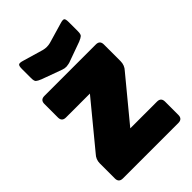

<svg xmlns="http://www.w3.org/2000/svg" viewBox="-277 -1096 1214 1214"><g transform="rotate(-45 330.0 -488.5)"><path d="M578 0H82Q46 0 46 -36V-170Q46 -206 71 -232L314 -527H100Q64 -527 64 -563V-684Q64 -720 100 -720H560Q596 -720 596 -684V-535Q596 -498 571 -472L339 -191H578Q614 -191 614 -155V-36Q614 0 578 0ZM361 -932 498 -972Q524 -980 531.5 -974Q539 -968 539 -941V-860Q539 -833 530.5 -825Q522 -817 498 -807L370 -761Q361 -757 350.5 -755Q340 -753 331 -752Q322 -752 314.5 -753Q307 -754 299 -757L162 -807Q137 -817 128.5 -825Q120 -833 120 -860V-941Q120 -968 128 -974Q136 -980 162 -972L299 -932Q330 -924 361 -932Z"/></g></svg>

Font: Bungee Spice
Style: Regular
Weight: 400
Designer: David Jonathan Ross
Foundry: David Jonathan Ross
Version: Version 2.000